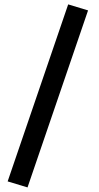

<svg xmlns="http://www.w3.org/2000/svg" viewBox="-20 -732 444 858"><path d="M284.7 -712.4 373.5 -685.5 103 105.5 14.2 78.6Z"/></svg>

Font: Vazir Medium FD-WOL-UI
Style: Medium-FD-WOL-UI
Weight: 500
Designer: Saber Rastikerdar
Foundry: Saber Rastikerdar
Version: Version 30.0.0